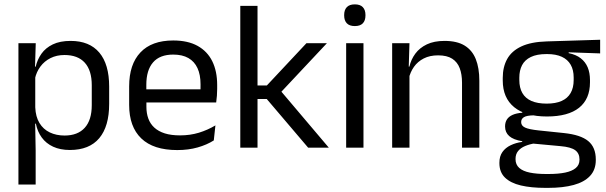

<svg xmlns="http://www.w3.org/2000/svg" viewBox="-20 -690 2832 897"><path d="M306.5 10.7Q261.6 10.7 228.5 -4.5Q195.4 -19.7 175.1 -47.5Q154.7 -75.3 147.6 -112.3H120.8L144.7 -188.5Q146.5 -144.6 164.3 -115.3Q182.1 -86 212.5 -71.4Q242.9 -56.8 281.6 -56.8Q343.2 -56.8 375.9 -93Q408.7 -129.1 408.7 -198.7V-292Q408.7 -361 376.2 -397Q343.7 -433 281.3 -433Q244.7 -433 216 -418.6Q187.4 -404.2 168.8 -379.2Q150.2 -354.2 143.1 -321.8L123.1 -378.4H146.7Q154.4 -411.9 173.8 -439.2Q193.2 -466.5 226.8 -482.7Q260.4 -498.9 310 -498.9Q397.9 -498.9 444 -444.3Q490 -389.7 490 -285.4V-204.6Q490 -99.5 443.7 -44.4Q397.3 10.7 306.5 10.7ZM66.1 172V-488.2H147L143.4 -370.5L144.7 -345.7V-140L144.1 -123.4L146.6 13.3V172Z M808.1 11.1Q696.6 11.1 640 -43.4Q583.4 -97.8 583.4 -199.7V-286.6Q583.4 -389.4 636.1 -445.1Q688.7 -500.9 789.5 -500.9Q857.4 -500.9 903.1 -475.7Q948.7 -450.4 971.7 -403.9Q994.6 -357.4 994.6 -293V-274.8Q994.6 -259.1 993.4 -243Q992.2 -226.9 990 -211.4H915.7Q916.5 -235.6 916.7 -257.1Q916.9 -278.6 916.9 -296.4Q916.9 -341 902.6 -371.8Q888.4 -402.6 860.2 -418.8Q831.9 -435 789.5 -435Q726.4 -435 695 -398.5Q663.6 -362.1 663.6 -294.1V-247.4L664 -237.5V-190.8Q664 -160.4 673 -135.9Q682 -111.3 701.1 -93.8Q720.3 -76.2 750 -66.8Q779.8 -57.5 821.2 -57.5Q868.3 -57.5 909.3 -70Q950.3 -82.6 986.4 -104.2L978.8 -34Q946.6 -13.5 903.4 -1.2Q860.3 11.1 808.1 11.1ZM626.1 -211.4V-272.7H972.9V-211.4Z M1419.7 0 1226.3 -227.4H1175V-290.7H1226.7L1411.7 -488.2H1507.3L1286.1 -252.4V-271.8L1516.3 0ZM1102.6 0V-662.5H1183.1V0Z M1597.2 0V-488.2H1678.1V0ZM1637.7 -568.2Q1612.7 -568.2 1600.3 -581.2Q1587.9 -594.3 1587.9 -617.7V-620.2Q1587.9 -643.5 1600.3 -656.6Q1612.7 -669.6 1637.7 -669.6Q1662.7 -669.6 1675 -656.6Q1687.4 -643.5 1687.4 -620.2V-617.7Q1687.4 -593.9 1675 -581Q1662.7 -568.2 1637.7 -568.2Z M2138.5 0V-303.7Q2138.5 -343 2127.7 -371.5Q2117 -399.9 2092.7 -415.7Q2068.3 -431.4 2026.6 -431.4Q1988.1 -431.4 1959.8 -417Q1931.5 -402.5 1914 -377.8Q1896.5 -353 1889.5 -321.5L1875 -378.9H1892.7Q1900.3 -412.1 1920.3 -439.3Q1940.3 -466.5 1974.1 -482.7Q2007.9 -498.9 2057 -498.9Q2115.2 -498.9 2150.7 -477.1Q2186.3 -455.2 2202.8 -413.8Q2219.4 -372.3 2219.4 -312.6V0ZM1812.1 0V-488.2H1893L1889.4 -371.1L1893 -366.3V0Z M2535.2 -145.8Q2435.5 -145.8 2382.1 -189.3Q2328.8 -232.8 2328.8 -314.2V-326.3Q2328.8 -376.9 2349.5 -414.4Q2370.3 -451.9 2415.8 -473.2Q2461.4 -494.5 2535.1 -496.6L2783.8 -504.3V-440.5L2636.8 -445.6L2636.7 -441.8Q2671.2 -434.8 2693 -417.8Q2714.9 -400.9 2725.6 -375.3Q2736.3 -349.8 2736.3 -315.9V-305.2Q2736.3 -227.3 2685.4 -186.6Q2634.4 -145.8 2535.2 -145.8ZM2531.6 122.9H2543.2Q2588.2 122.9 2620.3 116.3Q2652.3 109.7 2669.8 95.1Q2687.3 80.6 2687.3 56.3V54.7Q2687.3 26.5 2667.2 11.7Q2647.1 -3.1 2598.2 -7.3L2460.1 -20.1L2482.9 -21Q2455 -16.8 2433.7 -7.9Q2412.5 0.9 2400.5 15.6Q2388.5 30.3 2388.5 52.4V53.5Q2388.5 79.2 2405.9 94.6Q2423.3 109.9 2455.4 116.4Q2487.6 122.9 2531.6 122.9ZM2526.9 187.7Q2461.2 187.7 2413.2 176.4Q2365.3 165 2339.2 139.7Q2313.1 114.4 2313.1 72.2V70.2Q2313.1 40.2 2327.3 20.1Q2341.5 0.1 2365.9 -11.5Q2390.2 -23.2 2419.9 -27L2419.6 -30.2Q2378.5 -37.1 2359.1 -54.2Q2339.6 -71.3 2339.6 -99V-99.5Q2339.6 -118.3 2348.2 -131.8Q2356.8 -145.3 2374.7 -153.3Q2392.6 -161.3 2420 -163.3V-173.3L2512.8 -150L2475.1 -151.2Q2440.9 -150.7 2427.9 -142.7Q2414.8 -134.8 2414.8 -119.7V-119.2Q2414.8 -102.4 2433.3 -93.9Q2451.8 -85.4 2496.6 -80.7L2614.8 -68.4Q2692.5 -60.3 2728 -31.1Q2763.5 -1.9 2763.5 55.2V57.6Q2763.5 103.2 2736.5 132Q2709.6 160.8 2659.9 174.2Q2610.3 187.7 2541.6 187.7ZM2534.1 -205.9Q2575.8 -205.9 2603.7 -218.3Q2631.7 -230.7 2645.9 -255.4Q2660.1 -280.1 2660.1 -315.8V-328Q2660.1 -363.2 2646.2 -387.5Q2632.3 -411.9 2604.9 -424.6Q2577.5 -437.4 2536.1 -437.4H2533.1Q2488 -437.4 2459.9 -423.7Q2431.7 -410 2418.9 -385.3Q2406.2 -360.6 2406.2 -327.4V-316.1Q2406.2 -280.2 2420.3 -255.5Q2434.4 -230.8 2462.9 -218.3Q2491.3 -205.9 2534.1 -205.9Z"/></svg>

Font: Anek Gujarati Medium
Style: Regular
Weight: 500
Designer: Mrunmayee Ghaisas (Gujarati), Yesha Goshar (Latin)
Foundry: Ek Type
Version: Version 1.003